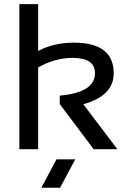

<svg xmlns="http://www.w3.org/2000/svg" viewBox="-20 -718 617 924"><path d="M73.2 0V-698.2H163.6V-472.7Q238.3 -512.7 335.9 -512.7Q527.3 -512.7 527.3 -364.7Q527.3 -257.3 380.9 -216.3L544.9 0H430.7L267.6 -217.3V-257.8Q437 -272.9 437 -365.2Q437 -439.5 329.6 -439.5Q245.1 -439.5 163.6 -393.6V0ZM342.3 48.8 269 185.5H178.7L252 48.8Z"/></svg>

Font: Sansation
Style: Regular
Weight: 400
Designer: Bernd Montag
Version: Version 1.301